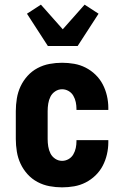

<svg xmlns="http://www.w3.org/2000/svg" viewBox="-20 -798 540 826"><path d="M247 8Q220 8 193 3Q166 -2 141.5 -15Q117 -28 98.5 -48.5Q80 -69 68.5 -93.5Q57 -118 52.5 -145.5Q48 -173 48 -200V-320Q48 -347 52.5 -374.5Q57 -402 68.5 -426.5Q80 -451 98.5 -471.5Q117 -492 141.5 -505Q166 -518 193 -523Q220 -528 247 -528Q273 -528 299 -523.5Q325 -519 348.5 -507Q372 -495 391 -476.5Q410 -458 422 -435Q434 -412 440 -386Q446 -360 446 -334V-325H309V-329Q309 -344 306 -358.5Q303 -373 295.5 -386Q288 -399 275 -406.5Q262 -414 247 -414Q231 -414 217.5 -405Q204 -396 197 -382Q190 -368 187.5 -352Q185 -336 185 -320V-200Q185 -184 187.5 -168Q190 -152 197 -138Q204 -124 217.5 -115Q231 -106 247 -106Q262 -106 275 -113.5Q288 -121 295.5 -134Q303 -147 306 -161.5Q309 -176 309 -191V-195H446V-186Q446 -160 440 -134Q434 -108 422 -85Q410 -62 391 -43.5Q372 -25 348.5 -13Q325 -1 299 3.5Q273 8 247 8ZM186 -600 96 -739 156 -778 250 -672 344 -778 404 -739 314 -600Z"/></svg>

Font: Iosevka Heavy
Style: Regular
Weight: 900
Monospace: yes
Designer: Belleve Invis
Foundry: Belleve Invis
Version: Version 32.5.0; ttfautohint (v1.8.4)